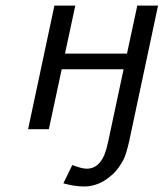

<svg xmlns="http://www.w3.org/2000/svg" viewBox="-20 -465 589 691"><path d="M81.1 0 175.8 -444.8H251L213.9 -272H437L474.1 -444.8H548.8L448.2 27.8Q448.2 28.8 445.1 43Q441.9 57.1 439.9 64Q438 70.8 433.6 85.9Q429.2 101.1 423.1 112.1Q417 123 408 136.5Q398.9 149.9 386.5 161.4Q374 172.9 358.9 183.1Q322.8 206.1 283.2 206.1Q248 206.1 208 194.8L240.2 128.9Q274.4 142.1 292 142.1Q350.1 142.1 368.2 48.8Q369.1 46.9 369.1 45.9L424.8 -215.8H202.1L155.8 0Z"/></svg>

Font: CMU Sans Serif
Style: Oblique
Weight: 500
Italic angle: -12°
Version: Version 0.7.0